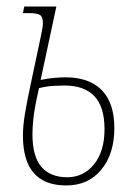

<svg xmlns="http://www.w3.org/2000/svg" viewBox="-20 -556 420 586"><path d="M182 10Q50 10 50 -142Q50 -172 56 -208Q62 -244 73 -296L104 -442Q107 -456 109 -467.5Q111 -479 111 -486Q111 -505 101.5 -510.5Q92 -516 70 -516H50L54 -536H152L104 -312Q128 -317 148 -318.5Q168 -320 180 -320Q252 -320 290.5 -281Q329 -242 329 -165Q329 -87 289.5 -38.5Q250 10 182 10ZM185 -15Q235 -15 267 -54.5Q299 -94 299 -162Q299 -230 268 -262.5Q237 -295 177 -295Q165 -295 144.5 -294Q124 -293 99 -287Q85 -225 82 -195.5Q79 -166 79 -147Q79 -78 106.5 -46.5Q134 -15 185 -15Z"/></svg>

Font: Noto Serif ExtraCondensed Thin
Style: Italic
Weight: 100
Width: 2
Italic angle: -12°
Designer: Monotype Design Team
Foundry: Monotype Imaging Inc.
Version: Version 2.013